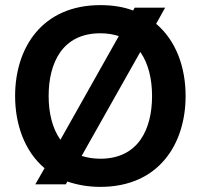

<svg xmlns="http://www.w3.org/2000/svg" viewBox="-20 -720 784 750"><path d="M590 -627 625 -690H506L500 -679C463 -693 420 -700 372 -700C144 -700 39 -533 39 -345C39 -234 76 -129 154 -63L118 0H237L243 -11C281 2 324 10 372 10C600 10 705 -157 705 -345C705 -457 668 -561 590 -627ZM170 -345C170 -475 224 -590 372 -590C399 -590 423 -586 444 -579L216 -174C184 -219 170 -280 170 -345ZM372 -100C345 -100 321 -104 299 -111L528 -517C560 -472 574 -410 574 -345C574 -215 520 -100 372 -100Z"/></svg>

Font: FREAK Grotesk
Style: Bold
Weight: 700
Designer: La Scuola Open Source
Foundry: La Scuola Open Source
Version: Version 1.000;PS 1.0;hotconv 1.0.72;makeotf.lib2.5.5900